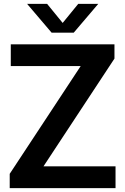

<svg xmlns="http://www.w3.org/2000/svg" viewBox="-20 -968 644 988"><path d="M30 0V-73.5L413 -655L416 -628H35.5V-740H569V-666.5L186 -85L183 -112H574.5V0ZM245.5 -800 119.5 -948H222.5L313.5 -836.5H291.5L382.5 -948H485.5L359.5 -800Z"/></svg>

Font: Encode Sans Condensed Thin SemiBold
Style: Regular
Weight: 600
Version: Version 3.002